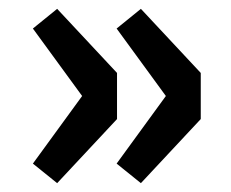

<svg xmlns="http://www.w3.org/2000/svg" viewBox="-20 -468 520 432"><path d="M108.6 -55.9 54 -99.9 164.8 -252 54 -403.8 108.6 -448.1 243.3 -303.9V-200.1ZM297 -55.9 242.4 -99.9 353.2 -252 242.4 -403.8 297 -448.1 431.7 -303.9V-200.1Z"/></svg>

Font: Source Sans 3 Variable
Style: Regular
Weight: 200
Designer: Paul D. Hunt
Foundry: Adobe Systems Incorporated
Version: Version 3.026